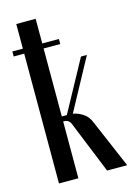

<svg xmlns="http://www.w3.org/2000/svg" viewBox="-114 -756 563 813"><g transform="rotate(-15 167.5 -349.5)"><path d="M162 -222Q157 -237 149 -243Q141 -249 130 -249H126V0H41V-569H-5V-591H41V-699H126V-591H199V-569H126V-271H148L270 -495H296L174 -270Q195 -267 217.5 -252.5Q240 -238 251 -208L340 0H252Z"/></g></svg>

Font: Moniqa SemBd Heading
Style: Regular
Weight: 600
Designer: Rajesh Rajput
Foundry: Rajesh Rajput
Version: Version 1.000